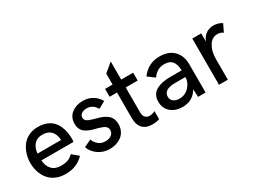

<svg xmlns="http://www.w3.org/2000/svg" viewBox="-52 -1211 2307 1753"><g transform="rotate(-30 1101.5 -334.5)"><path d="M267.1 5.9Q210.9 5.9 166 -14.2Q121.1 -34.2 93.3 -68.6Q65.4 -103 50.8 -147Q36.1 -190.9 36.1 -241.2Q36.1 -290.5 50.3 -335.4Q64.5 -380.4 91.1 -416Q117.7 -451.7 161.1 -472.9Q204.6 -494.1 258.8 -494.1Q307.6 -494.1 345.7 -480Q383.8 -465.8 408.2 -442.1Q432.6 -418.5 448.2 -385Q463.9 -351.6 470.2 -316.2Q476.6 -280.8 476.6 -239.7L473.6 -212.9H136.2Q138.7 -154.3 172.4 -117.4Q206.1 -80.6 266.1 -80.6Q310.1 -80.6 340.1 -90.8Q370.1 -101.1 396.5 -128.4L461.9 -73.2Q420.9 -31.2 374.3 -12.7Q327.6 5.9 267.1 5.9ZM136.2 -284.7H384.8Q382.3 -344.7 350.6 -378.7Q318.8 -412.6 258.8 -412.6Q203.1 -412.6 172.1 -377.2Q141.1 -341.8 136.2 -284.7Z M733.4 9.8Q663.6 9.8 611.3 -27.3Q559.1 -64.5 541 -118.7L618.2 -154.8Q630.4 -119.1 659.2 -95.2Q688 -71.3 731.9 -71.3Q770 -71.3 794.7 -89.8Q819.3 -108.4 819.3 -139.2Q819.3 -158.2 808.3 -171.9Q797.4 -185.5 779.5 -192.9Q761.7 -200.2 738.8 -207.3Q715.8 -214.4 692.1 -219.7Q668.5 -225.1 645.5 -235.4Q622.6 -245.6 604.7 -258.8Q586.9 -272 575.9 -295.4Q564.9 -318.8 564.9 -349.6Q564.9 -418.5 613.5 -456.8Q662.1 -495.1 732.4 -495.1Q790.5 -495.1 834.5 -468.5Q878.4 -441.9 903.8 -396.5L830.1 -355.5Q795.4 -418 729 -418Q694.8 -418 674.6 -402.6Q654.3 -387.2 654.3 -362.8Q654.3 -346.2 665.3 -334Q676.3 -321.8 694.3 -315.2Q712.4 -308.6 735.6 -301.5Q758.8 -294.4 783 -288.3Q807.1 -282.2 830.3 -271Q853.5 -259.8 871.6 -245.1Q889.6 -230.5 900.6 -205.6Q911.6 -180.7 911.6 -147.9Q911.6 -109.4 896.2 -78.4Q880.9 -47.4 855.5 -28.6Q830.1 -9.8 798.8 0Q767.6 9.8 733.4 9.8Z M1178.7 9.8Q1112.3 9.8 1077.9 -27.8Q1043.5 -65.4 1043.5 -131.8V-404.8H965.8V-487.8H1044.9V-603L1135.7 -679.2V-487.8H1261.7V-404.8H1135.7V-141.6Q1135.7 -106 1152.8 -88.6Q1169.9 -71.3 1197.3 -71.3Q1224.6 -71.3 1254.9 -86.4V-2.4Q1225.6 9.8 1178.7 9.8Z M1498.5 9.8Q1424.3 9.8 1376 -31.2Q1327.6 -72.3 1327.6 -142.6Q1327.6 -215.8 1382.8 -250.2Q1438 -284.7 1536.1 -284.7H1655.3Q1655.3 -345.2 1628.7 -379.4Q1602.1 -413.6 1546.4 -413.6Q1502.9 -413.6 1471.4 -393.8Q1439.9 -374 1420.9 -344.2L1349.6 -397Q1421.4 -496.1 1543 -496.1Q1638.2 -496.1 1691.2 -442.1Q1744.1 -388.2 1744.1 -297.9V0H1665L1660.6 -82.5Q1607.9 9.8 1498.5 9.8ZM1510.7 -70.3Q1571.8 -70.3 1613 -114.7Q1654.3 -159.2 1655.3 -214.8H1543.5Q1485.8 -214.8 1455.6 -195.6Q1425.3 -176.3 1425.3 -139.6Q1425.3 -106.4 1449.2 -88.4Q1473.1 -70.3 1510.7 -70.3Z M1885.3 0V-487.8H1979.5V-399.4Q1988.8 -430.2 2010.3 -452.6Q2031.7 -475.1 2056.9 -485.1Q2082 -495.1 2107.9 -495.1Q2131.3 -495.1 2157 -488.3Q2182.6 -481.4 2199.7 -468.3L2161.1 -389.2Q2138.7 -408.7 2103 -408.7Q2045.4 -408.7 2012 -353.8Q1978.5 -298.8 1978.5 -216.3V0Z"/></g></svg>

Font: HK Grotesk Medium
Style: Regular
Weight: 500
Designer: Alfredo Marco Pradil and Stefan Peev
Foundry: Hanken Design Co.
Version: Version 1.045;PS 001.045;hotconv 1.0.88;makeotf.lib2.5.64775